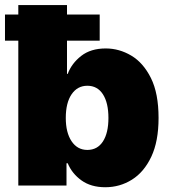

<svg xmlns="http://www.w3.org/2000/svg" viewBox="-24 -748 689 774"><path d="M400.4 6.8Q342.8 6.8 304.4 -20.8Q266.1 -48.3 249 -89.8H244.1V0H49.8V-727.5H246.1V-450.2H249Q264.6 -492.2 303.2 -522.5Q341.8 -552.7 402.3 -552.7Q456.5 -552.7 505.1 -523.9Q553.7 -495.1 584.5 -433.3Q615.2 -371.6 615.2 -272.5Q615.2 -178.2 585.9 -116.2Q556.6 -54.2 507.8 -23.7Q459 6.8 400.4 6.8ZM328.1 -143.6Q368.7 -143.6 390.9 -177.7Q413.1 -211.9 413.1 -272.5Q413.1 -333.5 390.9 -367.9Q368.7 -402.3 328.1 -402.3Q288.1 -402.3 264.6 -367.9Q241.2 -333.5 241.2 -272.5Q241.2 -213.4 264.6 -178.5Q288.1 -143.6 328.1 -143.6ZM-3.9 -584V-689.5H377.9V-584Z"/></svg>

Font: Inter Black
Style: Regular
Weight: 900
Designer: Rasmus Andersson
Foundry: rsms
Version: Version 4.000;git-a52131595